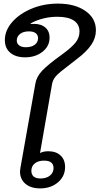

<svg xmlns="http://www.w3.org/2000/svg" viewBox="-20 -1035 552 1065"><path d="M91 -84Q91 -90 93 -102L176 -570Q182 -609 214 -643Q246 -677 323 -732Q378 -772 399.5 -799.5Q421 -827 421 -860Q421 -900 389.5 -921Q358 -942 298 -942Q257 -942 218 -932Q179 -922 150 -905V-902Q200 -906 227.5 -885.5Q255 -865 255 -826Q255 -779 216 -748Q177 -717 119 -717Q68 -717 37.5 -742Q7 -767 7 -813Q7 -866 47.5 -912.5Q88 -959 155.5 -987Q223 -1015 301 -1015Q395 -1015 453.5 -974.5Q512 -934 512 -867Q512 -824 486 -786Q460 -748 407 -708Q343 -659 318.5 -639Q294 -619 283.5 -604Q273 -589 269 -570L202 -186Q220 -196 248 -196Q291 -196 316 -172.5Q341 -149 341 -109Q341 -57 301.5 -23.5Q262 10 203 10Q151 10 121 -15.5Q91 -41 91 -84ZM191 -823Q191 -841 178 -851Q165 -861 140 -861Q109 -861 91 -846.5Q73 -832 73 -810Q73 -793 86.5 -783Q100 -773 123 -773Q154 -773 172.5 -786.5Q191 -800 191 -823ZM277 -103Q277 -144 224 -144Q192 -144 173 -128.5Q154 -113 154 -88Q154 -45 205 -45Q237 -45 257 -61Q277 -77 277 -103Z"/></svg>

Font: Kodchasan Medium
Style: Italic
Weight: 500
Italic angle: -10°
Version: Version 1.000; ttfautohint (v1.6)